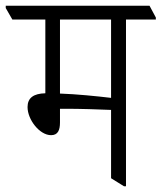

<svg xmlns="http://www.w3.org/2000/svg" viewBox="-49 -643 563 669"><path d="M129 -172C153 -172 160 -190 160 -216V-264C168 -264 176 -264 182 -264C227 -264 294 -262 338 -260V-22L383 6H390V-575H494V-582L472 -623H-29V-615L-6 -575H109V-318C68 -317 47 -302 47 -270C47 -226 89 -172 129 -172ZM160 -317V-575H338V-302C287 -308 218 -315 160 -317Z"/></svg>

Font: Noto Serif Devanagari Condensed Light
Style: Regular
Weight: 300
Width: 3
Designer: Universal Thirst, Indian Type Foundry and the Monotype Design Team
Foundry: Monotype Imaging Inc.
Version: Version 2.004